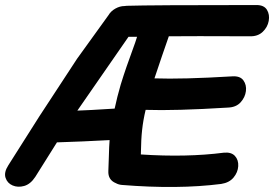

<svg xmlns="http://www.w3.org/2000/svg" viewBox="-61 -740 1088 762"><path d="M423 -6Q645 12 817 -10Q849 -15 866 -35.5Q883 -56 884.5 -80.5Q886 -105 871.5 -121Q857 -137 827 -134Q680 -115 498 -127Q499 -190 503 -224Q507 -262 517 -304Q633 -300 843 -313Q876 -314 894 -334Q912 -354 915 -378.5Q918 -403 905 -421Q892 -439 861 -437Q661 -425 552 -429L582 -518L609 -596Q693 -597 930 -596Q962 -595 981.5 -613.5Q1001 -632 1005.5 -657Q1010 -682 998.5 -701Q987 -720 957 -720Q535 -720 442 -717Q437 -717 433 -716Q415 -716 397 -706Q379 -696 369 -679L245 -507L95 -278L-28 -84Q-46 -56 -39 -34.5Q-32 -13 -11 -4Q10 5 35 -2Q60 -9 79 -38L165 -175Q264 -178 374 -184Q372 -160 371 -118Q370 -76 369 -62Q367 -26 399 -13Q410 -7 423 -6ZM246 -301 449 -594H483Q477 -574 465.5 -543Q454 -512 441.5 -476Q429 -440 418 -404Q404 -356 394 -309Q284 -302 246 -301Z"/></svg>

Font: Balsamiq Sans
Style: Bold Italic
Weight: 700
Italic angle: -12°
Designer: Michael Angeles
Foundry: Balsamiq SRL
Version: Version 1.020; ttfautohint (v1.8.4.7-5d5b);gftools[0.9.26]